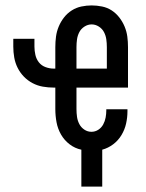

<svg xmlns="http://www.w3.org/2000/svg" viewBox="-20 -548 540 708"><path d="M280 140V4Q256 -1 236.5 -16Q217 -31 205 -52Q193 -73 188.5 -97Q184 -121 184 -146V-225H178Q158 -225 138 -228.5Q118 -232 100 -241.5Q82 -251 68 -265.5Q54 -280 45 -298Q36 -316 32.5 -336Q29 -356 29 -376V-405H107V-376Q107 -361 110.5 -345.5Q114 -330 123.5 -318Q133 -306 148 -300.5Q163 -295 178 -295H184V-374Q184 -394 186.5 -413Q189 -432 196.5 -450Q204 -468 216 -483.5Q228 -499 244.5 -509.5Q261 -520 280 -524Q299 -528 318 -528Q337 -528 356.5 -524Q376 -520 392 -509.5Q408 -499 420 -483.5Q432 -468 439.5 -450Q447 -432 449.5 -413Q452 -394 452 -374V-225H262V-146Q262 -131 264 -117Q266 -103 272.5 -90.5Q279 -78 291 -70Q303 -62 317 -62Q331 -62 342.5 -69.5Q354 -77 360.5 -89Q367 -101 369.5 -114.5Q372 -128 372 -141V-145H450V-138Q450 -115 445 -92.5Q440 -70 428 -50Q416 -30 397.5 -16Q379 -2 357 4V140ZM262 -295H374V-374Q374 -389 372 -403Q370 -417 363.5 -429.5Q357 -442 344.5 -450Q332 -458 318 -458Q304 -458 291.5 -450Q279 -442 272.5 -429.5Q266 -417 264 -403Q262 -389 262 -374Z"/></svg>

Font: Iosevka Term
Style: Regular
Weight: 400
Monospace: yes
Designer: Belleve Invis
Foundry: Belleve Invis
Version: Version 30.0.1